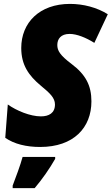

<svg xmlns="http://www.w3.org/2000/svg" viewBox="-20 -744 573 985"><path d="M186 10C358 10 449 -89 449 -224C449 -305 420 -361 347 -416C287 -461 274 -485 274 -513C274 -544 292 -570 337 -570C374 -570 421 -551 464 -524L533 -671C477 -706 407 -724 339 -724C182 -724 89 -627 89 -498C89 -412 126 -357 190 -304C236 -266 262 -242 262 -208C262 -164 231 -147 190 -147C135 -147 65 -176 20 -208L7 -37C53 -5 115 10 186 10ZM45 208V221H158C197 175 234 122 263 71V61H96C84 105 61 166 45 208Z"/></svg>

Font: Noto Sans SemiCondensed Black
Style: Italic
Weight: 900
Width: 4
Italic angle: -12°
Designer: Monotype Design Team
Foundry: Monotype Imaging Inc.
Version: Version 2.013